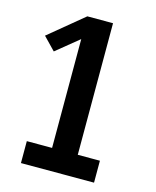

<svg xmlns="http://www.w3.org/2000/svg" viewBox="-111 -812 722 888"><g transform="rotate(15 250.0 -367.5)"><path d="M75 0V-105H196V-626L88 -538L30 -598L196 -735H319V-105H425V0Z"/></g></svg>

Font: Iosevka SS18 Extrabold
Style: Regular
Weight: 800
Monospace: yes
Designer: Belleve Invis
Foundry: Belleve Invis
Version: Version 25.1.1; ttfautohint (v1.8.4)